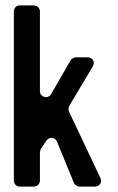

<svg xmlns="http://www.w3.org/2000/svg" viewBox="-20 -687 435 707"><path d="M53 0H105C117 0 127 -10 127 -22V-125C127 -127 129 -136 130 -138L151 -169C162 -185 183 -182 190 -165L252 -14C255 -7 265 0 272 0H330C347 0 357 -16 350 -31L234 -276C231 -281 232 -292 235 -297L322 -443C331 -458 321 -476 303 -476H259C253 -476 243 -470 240 -465L168 -340C156 -321 127 -329 127 -351V-645C127 -657 117 -667 105 -667H53C40 -667 31 -657 31 -645V-22C31 -10 40 0 53 0Z"/></svg>

Font: DIN Rundschrift
Style: Eng
Weight: 400
Width: 3
Version: Version 1.027